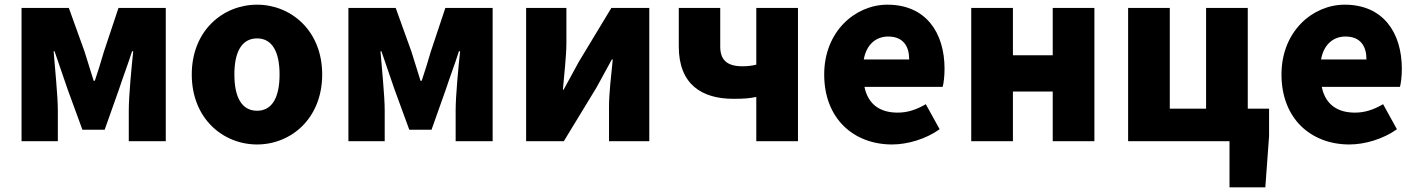

<svg xmlns="http://www.w3.org/2000/svg" viewBox="-20 -603 6049 820"><path d="M72 0H227V-132C227 -194 214 -319 209 -384H213C229 -335 253 -270 269 -221L332 -49H427L488 -221C504 -270 528 -333 544 -384H549C542 -319 530 -194 530 -132V0H688V-569H486L424 -383C411 -337 398 -298 385 -258H380C368 -298 355 -337 341 -383L274 -569H72Z M1078 14C1222 14 1356 -96 1356 -285C1356 -473 1222 -583 1078 -583C933 -583 799 -473 799 -285C799 -96 933 14 1078 14ZM1078 -130C1011 -130 981 -190 981 -285C981 -379 1011 -439 1078 -439C1144 -439 1174 -379 1174 -285C1174 -190 1144 -130 1078 -130Z M1468 0H1623V-132C1623 -194 1610 -319 1605 -384H1609C1625 -335 1649 -270 1665 -221L1728 -49H1823L1884 -221C1900 -270 1924 -333 1940 -384H1945C1938 -319 1926 -194 1926 -132V0H2084V-569H1882L1820 -383C1807 -337 1794 -298 1781 -258H1776C1764 -298 1751 -337 1737 -383L1670 -569H1468Z M2227 0H2388L2528 -230C2546 -262 2574 -315 2593 -349H2597C2590 -279 2581 -204 2581 -148V0H2753V-569H2591L2452 -339C2435 -306 2405 -254 2387 -220H2384C2390 -289 2399 -365 2399 -421V-569H2227Z M3210 0H3388V-569H3210V-327C3191 -322 3174 -320 3150 -320C3083 -320 3056 -349 3056 -404V-569H2879V-404C2879 -243 2977 -181 3112 -181C3159 -181 3181 -183 3210 -189Z M3790 14C3856 14 3934 -9 3993 -51L3934 -158C3893 -134 3855 -122 3814 -122C3742 -122 3688 -154 3672 -232H4006C4010 -246 4014 -277 4014 -309C4014 -464 3934 -583 3770 -583C3633 -583 3500 -469 3500 -285C3500 -96 3626 14 3790 14ZM3669 -349C3681 -416 3724 -447 3773 -447C3838 -447 3863 -405 3863 -349Z M4128 0H4306V-212H4476V0H4654V-569H4476V-367H4306V-569H4128Z M5231 197H5384L5400 -22V-139H5309V-569H5131V-139H4976V-569H4798V0H5231Z M5743 14C5809 14 5887 -9 5946 -51L5887 -158C5846 -134 5808 -122 5767 -122C5695 -122 5641 -154 5625 -232H5959C5963 -246 5967 -277 5967 -309C5967 -464 5887 -583 5723 -583C5586 -583 5453 -469 5453 -285C5453 -96 5579 14 5743 14ZM5622 -349C5634 -416 5677 -447 5726 -447C5791 -447 5816 -405 5816 -349Z"/></svg>

Font: ChiuKong Gothic MN Heavy
Style: Regular
Weight: 900
Designer: Ryoko NISHIZUKA 西塚涼子 (kana, bopomofo & ideographs); Paul D. Hunt (Latin, Greek & Cyrillic); Sandoll Communications 산돌커뮤니
Foundry: Adobe
Version: Version 1.300